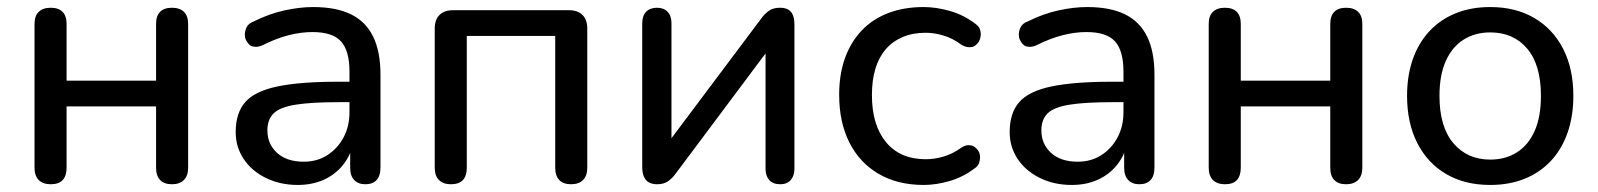

<svg xmlns="http://www.w3.org/2000/svg" viewBox="-20 -516 4536 545"><path d="M124 7Q102 7 90 -5Q78 -17 78 -40V-448Q78 -471 90 -482.5Q102 -494 124 -494Q146 -494 157.5 -482.5Q169 -471 169 -448V-287H423V-448Q423 -471 434.5 -482.5Q446 -494 468 -494Q490 -494 502 -482.5Q514 -471 514 -448V-40Q514 -17 502 -5Q490 7 468 7Q446 7 434.5 -5Q423 -17 423 -40V-214H169V-40Q169 -17 158 -5Q147 7 124 7Z M825 9Q775 9 734.5 -11Q694 -31 671.5 -65Q649 -99 649 -141Q649 -195 676 -226Q703 -257 767 -270.5Q831 -284 939 -284H972V-313Q972 -372 948 -398.5Q924 -425 867 -425Q834 -425 799 -416Q764 -407 726 -388Q715 -383 706 -383Q703 -383 696 -384.5Q689 -386 682.5 -395.5Q676 -405 675.5 -411Q675 -417 675 -418Q675 -429 680.5 -439.5Q686 -450 700 -455Q744 -477 787.5 -486.5Q831 -496 869 -496Q934 -496 976 -475.5Q1018 -455 1039 -412.5Q1060 -370 1060 -304V-40Q1060 -17 1049 -5Q1038 7 1017 7Q997 7 985.5 -5Q974 -17 974 -40V-82Q966 -63 953 -47Q931 -20 898.5 -5.5Q866 9 825 9ZM820 -219Q775 -212 757 -194.5Q739 -177 739 -146Q739 -107 766.5 -82Q794 -57 842 -57Q880 -57 909 -75.5Q938 -94 955 -125.5Q972 -157 972 -198V-226H941Q864 -226 820 -219Z M1260 7Q1238 7 1226 -5Q1214 -17 1214 -40V-435Q1214 -460 1227.5 -473.5Q1241 -487 1266 -487H1595Q1620 -487 1633.5 -473.5Q1647 -460 1647 -435V-40Q1647 -17 1635 -5Q1623 7 1601 7Q1579 7 1567.5 -5Q1556 -17 1556 -40V-414H1305V-40Q1305 -17 1294 -5Q1283 7 1260 7Z M1845 7Q1832 7 1822.5 2Q1813 -3 1808 -14Q1803 -25 1803 -42V-450Q1803 -471 1814 -482.5Q1825 -494 1845 -494Q1864 -494 1875 -482.5Q1886 -471 1886 -450V-89H1860L2142 -465Q2150 -476 2162 -485Q2174 -494 2194 -494Q2208 -494 2217 -489Q2226 -484 2230.5 -473.5Q2235 -463 2235 -446V-37Q2235 -17 2224.5 -5Q2214 7 2195 7Q2174 7 2163.5 -5Q2153 -17 2153 -37V-399H2179L1897 -22Q1889 -11 1877 -2Q1865 7 1845 7Z M2602 9Q2528 9 2474 -22.5Q2420 -54 2391 -111.5Q2362 -169 2362 -247Q2362 -305 2378.5 -351Q2395 -397 2426 -429.5Q2457 -462 2501.5 -479Q2546 -496 2602 -496Q2637 -496 2676 -485Q2715 -474 2748 -449Q2759 -441 2761.5 -433Q2764 -425 2764 -419Q2764 -414 2762 -406Q2760 -398 2752.5 -390.5Q2745 -383 2738.5 -382.5Q2732 -382 2731 -382Q2721 -382 2709 -389Q2685 -407 2658.5 -415Q2632 -423 2608 -423Q2571 -423 2542.5 -411Q2514 -399 2494.5 -376.5Q2475 -354 2465 -321.5Q2455 -289 2455 -246Q2455 -161 2495 -112.5Q2535 -64 2608 -64Q2632 -64 2658 -71.5Q2684 -79 2709 -97Q2720 -104 2729 -104Q2731 -104 2737.5 -103Q2744 -102 2751.5 -94.5Q2759 -87 2760.5 -80Q2762 -73 2762 -69Q2762 -62 2759 -53Q2756 -44 2745 -37Q2713 -13 2675 -2Q2637 9 2602 9Z M3022 9Q2972 9 2931.5 -11Q2891 -31 2868.5 -65Q2846 -99 2846 -141Q2846 -195 2873 -226Q2900 -257 2964 -270.5Q3028 -284 3136 -284H3169V-313Q3169 -372 3145 -398.5Q3121 -425 3064 -425Q3031 -425 2996 -416Q2961 -407 2923 -388Q2912 -383 2903 -383Q2900 -383 2893 -384.5Q2886 -386 2879.5 -395.5Q2873 -405 2872.5 -411Q2872 -417 2872 -418Q2872 -429 2877.5 -439.5Q2883 -450 2897 -455Q2941 -477 2984.5 -486.5Q3028 -496 3066 -496Q3131 -496 3173 -475.5Q3215 -455 3236 -412.5Q3257 -370 3257 -304V-40Q3257 -17 3246 -5Q3235 7 3214 7Q3194 7 3182.5 -5Q3171 -17 3171 -40V-82Q3163 -63 3150 -47Q3128 -20 3095.5 -5.5Q3063 9 3022 9ZM3017 -219Q2972 -212 2954 -194.5Q2936 -177 2936 -146Q2936 -107 2963.5 -82Q2991 -57 3039 -57Q3077 -57 3106 -75.5Q3135 -94 3152 -125.5Q3169 -157 3169 -198V-226H3138Q3061 -226 3017 -219Z M3457 7Q3435 7 3423 -5Q3411 -17 3411 -40V-448Q3411 -471 3423 -482.5Q3435 -494 3457 -494Q3479 -494 3490.5 -482.5Q3502 -471 3502 -448V-287H3756V-448Q3756 -471 3767.5 -482.5Q3779 -494 3801 -494Q3823 -494 3835 -482.5Q3847 -471 3847 -448V-40Q3847 -17 3835 -5Q3823 7 3801 7Q3779 7 3767.5 -5Q3756 -17 3756 -40V-214H3502V-40Q3502 -17 3491 -5Q3480 7 3457 7Z M4210 9Q4138 9 4085 -22Q4032 -53 4003 -110Q3974 -167 3974 -244Q3974 -302 3990.5 -348.5Q4007 -395 4038 -428Q4069 -461 4112.5 -478.5Q4156 -496 4210 -496Q4282 -496 4335 -465Q4388 -434 4417 -377.5Q4446 -321 4446 -244Q4446 -186 4429.5 -139Q4413 -92 4382 -59Q4351 -26 4307.5 -8.5Q4264 9 4210 9ZM4210 -63Q4254 -63 4286.5 -84Q4319 -105 4336.5 -145Q4354 -185 4354 -244Q4354 -332 4315 -378Q4276 -424 4210 -424Q4167 -424 4134.5 -403.5Q4102 -383 4084 -343Q4066 -303 4066 -244Q4066 -156 4105.5 -109.5Q4145 -63 4210 -63Z"/></svg>

Font: Nunito Medium
Style: Regular
Weight: 500
Designer: Vernon Adams
Foundry: Vernon Adams
Version: Version 3.602